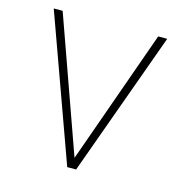

<svg xmlns="http://www.w3.org/2000/svg" viewBox="-92 -679 725 763"><g transform="rotate(15 270.0 -297.5)"><path d="M466.3 -595.2 270 -43 73.2 -595.2H36.6L251.5 0H288.1L503.4 -595.2Z"/></g></svg>

Font: Now ExtraLight
Style: Regular
Weight: 200
Designer: Alfredo Marco Pradil
Foundry: Alfredo Marco Pradil
Version: Version 1.200;hotconv 1.0.109;makeotfexe 2.5.65596